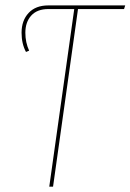

<svg xmlns="http://www.w3.org/2000/svg" viewBox="-20 -701 490 721"><path d="M450.2 -680.7 445.8 -667H272.9L179.2 0H165L258.8 -667H161.6Q119.6 -667 97.4 -642.6Q75.2 -618.2 75.2 -578.1Q75.2 -541.5 89.4 -510.7L77.6 -505.9Q61 -536.6 61 -578.1Q61 -624 87.4 -652.3Q113.8 -680.7 161.6 -680.7Z"/></svg>

Font: Fira Sans Compressed Hair
Style: Italic
Weight: 100
Width: 3
Italic angle: -8°
Designer: Carrois Corporate & Edenspiekermann AG
Foundry: Carrois Corporate GbR & Edenspiekermann AG
Version: Version 4.203;PS 004.203;hotconv 1.0.88;makeotf.lib2.5.64775